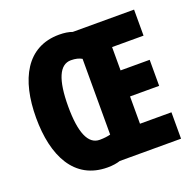

<svg xmlns="http://www.w3.org/2000/svg" viewBox="-129 -857 1007 998"><g transform="rotate(-20 375.0 -357.5)"><path d="M299 -725C119 -725 39 -572 39 -359C39 -149 117 10 301 10C330 10 353 6 371 0H710V-146H536V-297H697V-441H536V-570H710V-714H371C352 -721 328 -725 299 -725ZM311 -579C336 -579 356 -574 371 -565V-146C356 -142 336 -139 311 -139C248 -139 216 -212 216 -358C216 -505 248 -579 311 -579Z"/></g></svg>

Font: Noto Sans Ethiopic ExtraCondensed Black
Style: Regular
Weight: 900
Width: 2
Designer: Monotype Design Team
Foundry: Monotype Imaging Inc.
Version: Version 2.102